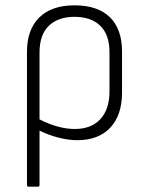

<svg xmlns="http://www.w3.org/2000/svg" viewBox="-20 -514 542 719"><path d="M87 185Q81 185 81 179V-320Q81 -403 127 -448.5Q173 -494 259 -494Q346 -494 391.5 -449.5Q437 -405 437 -321V-168Q437 -83 393 -36Q349 11 269 11Q237 11 199.5 1.5Q162 -8 128 -25V179Q128 185 122 185ZM128 -317V-67Q161 -50 194.5 -40.5Q228 -31 260 -31Q322 -31 356 -68Q390 -105 390 -171V-319Q390 -384 355.5 -417.5Q321 -451 259 -451Q198 -451 163 -417.5Q128 -384 128 -317Z"/></svg>

Font: Sofia Sans Semi Condensed Light
Style: Regular
Weight: 300
Designer: Botio Nikoltchev, Ani Petrova
Foundry: lettersoup
Version: Version 4.100; ttfautohint (v1.8.4.7-5d5b)